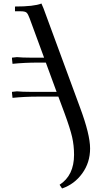

<svg xmlns="http://www.w3.org/2000/svg" viewBox="-20 -766 569 1089"><path d="M48 -239V-245L76 -248Q106 -245 153 -245H301L240 -411H194Q121 -411 51 -404L48 -432V-439L76 -442Q106 -439 153 -439H230L148 -662Q139 -687 130.5 -694.5Q122 -702 98 -702H65V-729Q173 -729 215 -746L227 -718L434 -156Q491 -3 491 76Q491 156 446.5 217.5Q402 279 332 303L318 282Q400 229 400 112Q400 59 389 11Q378 -37 346 -124L311 -218H194Q121 -218 51 -211Z"/></svg>

Font: Dihjauti
Style: Bold
Weight: 700
Designer: T. Christopher White
Version: Version 3.0.0